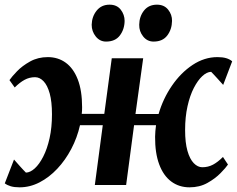

<svg xmlns="http://www.w3.org/2000/svg" viewBox="-26 -792 1014 822"><path d="M58 10Q35.5 10 20.2 5.5Q5 1 -5.5 -7L34 -109Q39 -103.5 45.5 -96Q52 -88.5 59.2 -80.5Q66.5 -72.5 73.2 -65.2Q80 -58 85 -53Q103.5 -53.5 123 -71.2Q142.5 -89 159.2 -121.8Q176 -154.5 186.2 -200.2Q196.5 -246 196.5 -302.5Q196.5 -356.5 186.8 -391.8Q177 -427 160.5 -444.2Q144 -461.5 124 -461.5Q100 -461.5 79.2 -450.2Q58.5 -439 37 -417.5L14.5 -449Q24 -463 46.5 -486.5Q69 -510 102.8 -528.8Q136.5 -547.5 178.5 -547.5Q222.5 -547.5 255.5 -523.5Q288.5 -499.5 307 -451.8Q325.5 -404 325.5 -333Q325.5 -326 325.2 -318.5Q325 -311 324 -304.5H420.5L452.5 -542.5H587L554 -304H653Q672 -369.5 710 -425Q748 -480.5 798.5 -514Q849 -547.5 905 -547.5Q927 -547.5 942.2 -543Q957.5 -538.5 968 -529.5L929.5 -428.5Q924.5 -434 917.8 -441.5Q911 -449 903.8 -457Q896.5 -465 889.8 -472.2Q883 -479.5 878 -484.5Q859.5 -484 840.2 -466.2Q821 -448.5 804 -415.8Q787 -383 776.8 -337.2Q766.5 -291.5 766.5 -235Q766.5 -181.5 776.5 -146.2Q786.5 -111 803.5 -93.5Q820.5 -76 840 -76Q865 -76 885.8 -87Q906.5 -98 928.5 -120L950 -87.5Q941 -74 918.2 -50.8Q895.5 -27.5 862 -8.8Q828.5 10 785.5 10Q740.5 10 707 -15Q673.5 -40 655.5 -88.5Q637.5 -137 638 -206.5Q638 -218 639.2 -230.8Q640.5 -243.5 642 -256H548L514 0H380L414 -256H316.5Q304.5 -202.5 279.2 -154.5Q254 -106.5 219.2 -69.5Q184.5 -32.5 143.2 -11.2Q102 10 58 10ZM428 -614Q401.5 -614 384 -635.8Q366.5 -657.5 366.5 -686Q367.5 -721.5 388 -746.8Q408.5 -772 443 -772Q474.5 -772 491 -750.5Q507.5 -729 507.5 -702.5Q507 -666.5 487.2 -640.2Q467.5 -614 428 -614ZM631.5 -614Q604.5 -614 587 -635.8Q569.5 -657.5 570 -686Q570.5 -721.5 590.5 -746.8Q610.5 -772 646 -772Q677 -772 694 -750.5Q711 -729 710.5 -702.5Q710 -666.5 690.2 -640.2Q670.5 -614 631.5 -614Z"/></svg>

Font: Merriweather 48pt
Style: Bold Italic
Weight: 700
Italic angle: -7.8°
Version: Version 2.101